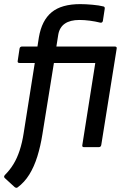

<svg xmlns="http://www.w3.org/2000/svg" viewBox="-31 -715 611 933"><path d="M231 -409 175 -62Q166 -5 150.5 45Q135 95 111.5 133Q88 171 54 196Q48 200 40 194L-8 150Q-12 146 -11 142Q-10 138 -5 133Q17 111 34.5 82.5Q52 54 64.5 16Q77 -22 84 -68L138 -409H64Q53 -409 55 -419L64 -479Q66 -489 77 -489H151L158 -534Q172 -616 220 -655.5Q268 -695 359 -695Q385 -695 418 -692Q451 -689 470 -684Q479 -683 478 -673L469 -614Q467 -603 456 -605Q432 -611 405.5 -614.5Q379 -618 355 -618Q310 -618 284 -600Q258 -582 252 -546L243 -489H526Q538 -489 536 -479L461 -10Q459 0 449 0H377Q367 0 369 -10L432 -409Z"/></svg>

Font: Sofia Sans Medium
Style: Italic
Weight: 500
Italic angle: -9°
Version: Version 4.101